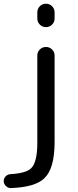

<svg xmlns="http://www.w3.org/2000/svg" viewBox="-44 -794 411 1010"><path d="M152.3 -697.3V-728.5Q152.3 -748 165.5 -761.2Q178.7 -774.4 197.8 -774.4Q216.8 -774.4 230 -761.2Q243.2 -748 243.2 -728.5V-697.3Q243.2 -677.7 230 -664.6Q216.8 -651.4 197.8 -651.4Q178.7 -651.4 165.5 -664.6Q152.3 -677.7 152.3 -697.3ZM14.6 195.3Q13.7 195.3 12.7 195.3Q-2 195.3 -11.7 185.5Q-24.4 174.8 -24.4 158.2Q-24.4 144.5 -14.6 133.8Q-3.9 123 11.7 122.1Q92.8 117.2 119.1 91.8Q152.3 60.5 152.3 -43V-502Q152.3 -520.5 165.5 -533.7Q178.7 -546.9 197.8 -546.9Q216.8 -546.9 230 -533.7Q243.2 -520.5 243.2 -502V-46.9Q243.2 93.8 188.5 144.5Q140.6 190.4 14.6 195.3Z"/></svg>

Font: Gen Jyuu GothicX Regular
Style: Regular
Weight: 400
Designer: [Source Han Sans]
Ryoko NISHIZUKA  (kana & ideographs); Paul D. Hunt (Latin, Greek & Cyrillic); Wenlong ZHANG  (bopomofo
Version: Version 1.002.20150607